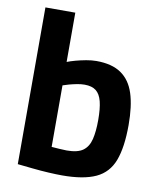

<svg xmlns="http://www.w3.org/2000/svg" viewBox="-81 -772 706 848"><g transform="rotate(10 271.5 -348.0)"><path d="M255 11Q230 11 194 9Q158 7 120.5 3Q83 -1 54 -4V-707H188V-486Q203 -492 225 -498Q247 -504 271.5 -508.5Q296 -513 317 -513Q387 -513 428.5 -484.5Q470 -456 488 -400Q506 -344 506 -259Q506 -159 483.5 -99.5Q461 -40 406 -14.5Q351 11 255 11ZM256 -101Q305 -101 329 -118.5Q353 -136 361.5 -171Q370 -206 370 -257Q370 -309 362 -340.5Q354 -372 335.5 -386.5Q317 -401 284 -401Q268 -401 250 -397.5Q232 -394 215.5 -389.5Q199 -385 188 -381V-105Q203 -104 223 -102.5Q243 -101 256 -101Z"/></g></svg>

Font: Cairo Play
Style: Bold
Weight: 700
Version: Version 3.119